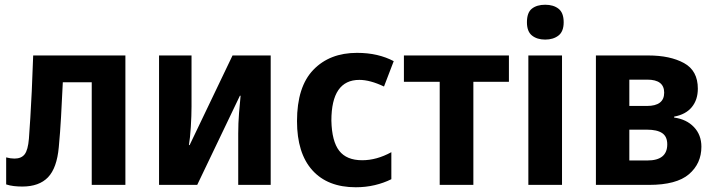

<svg xmlns="http://www.w3.org/2000/svg" viewBox="-20 -780 3015 810"><path d="M74 7Q56 7 38.5 5Q21 3 6 -2V-116Q24 -111 41 -111Q70 -111 84 -129Q98 -147 102 -195Q105 -236 108 -284Q111 -332 114 -395Q117 -458 120 -546H509V0H367V-433H245Q241 -349 237.5 -286Q234 -223 228 -159Q220 -71 182.5 -32Q145 7 74 7Z M651 0V-546H788V-331Q788 -292 785 -244.5Q782 -197 777 -168H780L961 -546H1122V0H985V-217Q985 -260 988.5 -304Q992 -348 995 -376H992L812 0Z M1481 10Q1362 10 1297.5 -62Q1233 -134 1233 -269Q1233 -414 1302 -485.5Q1371 -557 1486 -557Q1532 -557 1570.5 -548Q1609 -539 1641 -522L1600 -415Q1541 -443 1496 -443Q1378 -443 1378 -271Q1380 -184 1411 -144Q1442 -104 1508 -104Q1569 -104 1631 -138V-24Q1599 -8 1561 1Q1523 10 1481 10Z M1835 0V-435H1684V-546H2127V-435H1977V0Z M2280 -613Q2246 -613 2224.5 -630Q2203 -647 2203 -686Q2203 -727 2224 -743.5Q2245 -760 2280 -760Q2315 -760 2336.5 -743Q2358 -726 2358 -686Q2358 -647 2336 -630Q2314 -613 2280 -613ZM2209 0V-546H2351V0Z M2494 0V-546H2715Q2807 -546 2865.5 -514Q2924 -482 2924 -406Q2924 -359 2898.5 -328Q2873 -297 2824 -288V-284Q2876 -277 2907.5 -244Q2939 -211 2939 -161Q2939 -90 2886.5 -45Q2834 0 2718 0ZM2635 -333H2709Q2782 -333 2782 -389Q2782 -444 2711 -444H2635ZM2635 -103H2711Q2795 -103 2795 -171Q2795 -204 2773.5 -218.5Q2752 -233 2709 -233H2635Z"/></svg>

Font: Noto Sans SemiCondensed
Style: Bold
Weight: 700
Width: 4
Designer: Monotype Design Team
Foundry: Monotype Imaging Inc.
Version: Version 2.013; ttfautohint (v1.8.4.7-5d5b)